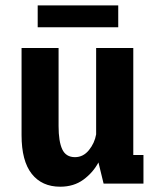

<svg xmlns="http://www.w3.org/2000/svg" viewBox="-20 -677 590 708"><path d="M202 11.5Q134.5 11.5 97 -36Q59.5 -83.5 59.5 -178.5V-500H196V-212Q196 -155.5 209.5 -126.5Q223 -97.5 256.5 -97.5Q287 -97.5 308 -123.5Q329 -149.5 334.5 -181.5V-500H471.5V-105.5H509V0H362L343 -78Q323 -40.5 287.5 -14.5Q252 11.5 202 11.5ZM119 -576.5V-657H416V-576.5Z"/></svg>

Font: Trispace SemiCondensed SemiBold
Style: Regular
Weight: 600
Width: 4
Designer: Tyler Finck
Foundry: Etcetera Type Company
Version: Version 1.210; ttfautohint (v1.8.3)